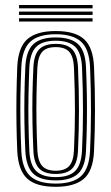

<svg xmlns="http://www.w3.org/2000/svg" viewBox="-20 -730 440 758"><path d="M200 7.5Q121.8 7.5 86.9 -25.4Q52 -58.2 48.2 -133Q46 -186.2 45.1 -240.2Q44.2 -294.2 45 -350.5Q45.8 -406.8 48.2 -466.8Q52 -544.8 88.9 -576.1Q125.8 -607.5 200 -607.5Q276.2 -607.5 312 -575.2Q347.8 -543 351.2 -466.2Q355 -381.5 355 -296.9Q355 -212.2 351.2 -133Q347.5 -55 310.6 -23.8Q273.8 7.5 200 7.5ZM200 -5.2Q267.8 -5.2 299.9 -34.6Q332 -64 335.5 -134Q339 -208 339.2 -291Q339.5 -374 335.5 -465.8Q332.2 -536.2 300 -565.5Q267.8 -594.8 200 -594.8Q131.5 -594.8 99.5 -565.2Q67.5 -535.8 64.2 -465.8Q61.5 -404 60.6 -348.1Q59.8 -292.2 60.8 -239.5Q61.8 -186.8 64.2 -134Q67.2 -64.5 99.2 -34.9Q131.2 -5.2 200 -5.2ZM200 -17.8Q138.2 -17.8 110.6 -45.1Q83 -72.5 80 -134.8Q77.5 -189.2 76.5 -242.1Q75.5 -295 76.4 -349.8Q77.2 -404.5 80 -464.8Q83 -529 111.6 -555.6Q140.2 -582.2 200 -582.2Q259.5 -582.2 288.1 -555.9Q316.8 -529.5 319.5 -465.2Q322 -408.8 322.9 -354.2Q323.8 -299.8 323 -245.4Q322.2 -191 319.5 -134.8Q316.8 -71 288.1 -44.4Q259.5 -17.8 200 -17.8ZM200 -30.8Q253 -30.8 277 -55.1Q301 -79.5 303.8 -136Q307.5 -215.2 307.6 -293.5Q307.8 -371.8 303.8 -464Q301.2 -522.5 276 -545.9Q250.8 -569.2 200 -569.2Q146.5 -569.2 122.5 -544.6Q98.5 -520 95.8 -463.8Q93.5 -407 92.5 -353.9Q91.5 -300.8 92.4 -247.1Q93.2 -193.5 95.8 -135.2Q98.5 -78.2 123.1 -54.5Q147.8 -30.8 200 -30.8ZM200 -43.2Q155.2 -43.2 134.6 -64.8Q114 -86.2 111.8 -135.2Q109.2 -192.8 108.2 -245.6Q107.2 -298.5 108.1 -351.9Q109 -405.2 111.8 -463.5Q114 -514.5 135.1 -535.6Q156.2 -556.8 200 -556.8Q244.8 -556.8 265.2 -535.1Q285.8 -513.5 288 -463.2Q292 -369.2 291.8 -290.9Q291.5 -212.5 288 -136.5Q285.8 -86 265 -64.6Q244.2 -43.2 200 -43.2ZM200 -56Q236.5 -56 253.4 -74.9Q270.2 -93.8 272 -137Q275.8 -217.8 275.9 -293.4Q276 -369 272 -462.8Q270.2 -505.5 253.8 -524.8Q237.2 -544 200 -544Q163 -544 146.4 -525Q129.8 -506 127.5 -463.2Q125 -404.8 124.1 -352.1Q123.2 -299.5 124.1 -246.9Q125 -194.2 127.5 -135.8Q129.8 -93.8 146.6 -74.9Q163.5 -56 200 -56ZM55.2 -697.2V-710.2H345.5V-697.2ZM55.2 -645V-658H345.5V-645ZM55.2 -671V-684.2H345.5V-671Z"/></svg>

Font: Big Shoulders Inline Text Thin
Style: Regular
Weight: 400
Version: Version 2.002